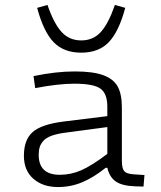

<svg xmlns="http://www.w3.org/2000/svg" viewBox="-20 -755 654 780"><path d="M446.8 -734.9 488.8 -723.1Q462.9 -626.5 421.9 -583.7Q380.9 -541 310.1 -541Q238.8 -541 197.8 -583.7Q156.7 -626.5 130.9 -723.1L172.9 -734.9Q199.2 -658.7 230.5 -624.8Q261.7 -590.8 310.1 -590.8Q358.4 -590.8 389.4 -624.8Q420.4 -658.7 446.8 -734.9ZM475.1 -102.1Q475.1 -71.3 484.4 -60.1Q493.7 -48.8 522 -46.9L566.9 -43.9L563 2.9L530.8 2Q478 0.5 451.7 -16.8Q425.3 -34.2 416 -73.2H409.2Q359.9 -33.7 313.5 -14.4Q267.1 4.9 215.8 4.9Q153.8 4.9 115.5 -28.8Q77.1 -62.5 77.1 -122.1Q77.1 -187.5 113 -218.8Q148.9 -250 237.8 -261.2L416 -283.2V-321.8Q416 -374.5 388.2 -394.8Q360.4 -415 282.2 -415Q216.3 -415 123 -397L116.2 -445.8Q207 -464.8 284.2 -464.8Q357.9 -464.8 399.7 -449.5Q441.4 -434.1 458.3 -403.1Q475.1 -372.1 475.1 -318.8ZM223.1 -44.9Q267.6 -44.9 309.8 -63.2Q352.1 -81.5 416 -129.9V-238.8L244.1 -215.8Q210.9 -211.4 189.2 -203.4Q167.5 -195.3 156.5 -183.1Q145.5 -170.9 141.4 -157.7Q137.2 -144.5 137.2 -126Q137.2 -44.9 223.1 -44.9Z"/></svg>

Font: IntelOne Mono Light
Style: Regular
Weight: 300
Designer: Fred Shallcrass
Foundry: Frere-Jones Type LLC
Version: Version 1.200;hotconv 1.1.0;makeotfexe 2.6.0;FJTRelease1.2